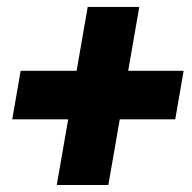

<svg xmlns="http://www.w3.org/2000/svg" viewBox="-20 -609 558 558"><path d="M513.7 -403.3 489.3 -262.2H15.6L40 -403.3ZM384.8 -588.9 294.9 -71.3H145L234.9 -588.9Z"/></svg>

Font: Roboto Black
Style: Italic
Weight: 900
Italic angle: -12°
Designer: Christian Robertson
Foundry: Google
Version: Version 3.0; 2020